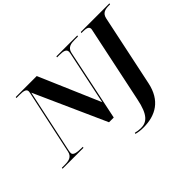

<svg xmlns="http://www.w3.org/2000/svg" viewBox="-206 -1055 1636 1636"><g transform="rotate(-45 611.5 -237.0)"><path d="M-28 0H224L226 -10H217C156 -10 116 -17 116 -45C116 -52 117 -62 120 -77L242 -647L532 0H589L724 -644C736 -699 779 -704 825 -704H862L864 -714H612L610 -704H636C688 -704 716 -696 716 -666C716 -659 714 -648 712 -639L612 -162L375 -714H122L120 -704H155C202 -704 235 -699 235 -670C235 -663 232 -651 229 -636L108 -70C97 -17 55 -10 8 -10H-26ZM709 240C855 240 969 175 1005 3L1141 -643C1152 -696 1191 -704 1236 -704H1249L1251 -714H906L903 -704H916C958 -704 988 -699 988 -670C988 -665 986 -654 984 -647L841 33C810 188 760 228 689 228C669 228 642 224 624 219L621 229C647 236 671 240 709 240Z"/></g></svg>

Font: Noto Serif Display
Style: Bold Italic
Weight: 700
Italic angle: -12°
Designer: Monotype Design Team
Foundry: Monotype Imaging Inc.
Version: Version 2.009